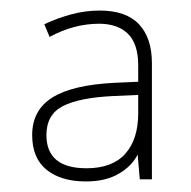

<svg xmlns="http://www.w3.org/2000/svg" viewBox="-20 -742 362 364"><path d="M169 -722Q219 -722 243.5 -696Q268 -670 268 -622V-402H245L241 -449Q230 -427 205 -412.5Q180 -398 143 -398Q96 -398 68.5 -420Q41 -442 41 -486Q41 -533 79 -557Q117 -581 197 -585L242 -587V-618Q242 -659 222.5 -678Q203 -697 168 -697Q120 -697 74 -672L64 -696Q87 -707 114 -714.5Q141 -722 169 -722ZM196 -560Q131 -557 99.5 -541Q68 -525 68 -486Q68 -423 144 -423Q193 -423 217.5 -450.5Q242 -478 242 -527V-562Z"/></svg>

Font: Noto Sans Syriac Western Thin
Style: Regular
Weight: 100
Designer: Patrick Giasson and the Monotype Design Team
Foundry: Monotype Imaging Inc.
Version: Version 3.000; ttfautohint (v1.8.4.7-5d5b)